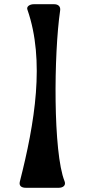

<svg xmlns="http://www.w3.org/2000/svg" viewBox="-20 -890 401 910"><path d="M102 0H259C278 0 294 -11 286 -31C231 -168 235 -635 265 -840C268 -859 256 -870 237 -870H140C121 -870 104 -859 110 -844C194 -603 145 -307 74 -29C69 -9 82 0 102 0Z"/></svg>

Font: OpenDyslexic3
Style: Regular
Weight: 400
Designer: Abelardo Gonzalez
Version: Version 3.001;PS 003.001;hotconv 1.0.88;makeotf.lib2.5.64775